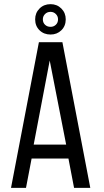

<svg xmlns="http://www.w3.org/2000/svg" viewBox="-20 -903 500 923"><path d="M223 -883C201.7 -883 184 -876 170 -862C156 -848 149 -830.7 149 -810C149 -788.7 156 -771.2 170 -757.5C184 -743.8 201.7 -737 223 -737C243.7 -737 261 -743.8 275 -757.5C289 -771.2 296 -788.7 296 -810C296 -830.7 289 -848 275 -862C261 -876 243.7 -883 223 -883ZM223 -846C233 -846 241.5 -842.5 248.5 -835.5C255.5 -828.5 259 -820 259 -810C259 -799.3 255.5 -790.7 248.5 -784C241.5 -777.3 233 -774 223 -774C212.3 -774 203.5 -777.3 196.5 -784C189.5 -790.7 186 -799.3 186 -810C186 -820 189.5 -828.5 196.5 -835.5C203.5 -842.5 212.3 -846 223 -846ZM132 -141H309L336 0H414L280 -700H167L33 0H105ZM142 -208 219 -612 298 -208Z"/></svg>

Font: Bebas Neue Regular two
Style: Regular2
Weight: 400
Designer: Ryoichi Tsunekawa & LGV (GE)
Foundry: Free Software Foundation, Inc.
Version: Version 1.003 August 13, 2016